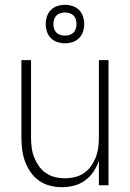

<svg xmlns="http://www.w3.org/2000/svg" viewBox="-20 -770 540 798"><path d="M237 8Q212 8 187 1.5Q162 -5 141.5 -19.5Q121 -34 106.5 -55.5Q92 -77 83.5 -100.5Q75 -124 72 -149.5Q69 -175 69 -200V-520H109V-200Q109 -179 111.5 -158Q114 -137 121.5 -117.5Q129 -98 141 -80.5Q153 -63 170.5 -51Q188 -39 208.5 -34Q229 -29 250 -29Q271 -29 291.5 -34Q312 -39 329.5 -51Q347 -63 359 -80.5Q371 -98 378.5 -117.5Q386 -137 388.5 -158Q391 -179 391 -200V-520H431V0H391V-102Q383 -78 368.5 -56.5Q354 -35 333.5 -20Q313 -5 288 1.5Q263 8 237 8ZM250 -590Q234 -590 218.5 -595Q203 -600 191.5 -611.5Q180 -623 175 -638.5Q170 -654 170 -670Q170 -686 175 -701.5Q180 -717 191.5 -728.5Q203 -740 218.5 -745Q234 -750 250 -750Q266 -750 281.5 -745Q297 -740 308.5 -728.5Q320 -717 325 -701.5Q330 -686 330 -670Q330 -654 325 -638.5Q320 -623 308.5 -611.5Q297 -600 281.5 -595Q266 -590 250 -590ZM250 -622Q260 -622 269.5 -625Q279 -628 285.5 -634.5Q292 -641 295 -650.5Q298 -660 298 -670Q298 -680 295 -689.5Q292 -699 285.5 -705.5Q279 -712 269.5 -715Q260 -718 250 -718Q240 -718 230.5 -715Q221 -712 214.5 -705.5Q208 -699 205 -689.5Q202 -680 202 -670Q202 -660 205 -650.5Q208 -641 214.5 -634.5Q221 -628 230.5 -625Q240 -622 250 -622Z"/></svg>

Font: Zed Sans Extralight
Style: Regular
Weight: 200
Designer: Belleve Invis
Foundry: Belleve Invis
Version: Version 1.0.0; ttfautohint (v1.8.4)